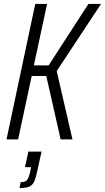

<svg xmlns="http://www.w3.org/2000/svg" viewBox="-20 -708 533 975"><path d="M13 0 159 -688H219L152 -376H227L429 -688H493L268 -347L348 0H288L215 -322H141L72 0ZM79 247 85 217Q101 217 109 213Q117 209 122 199Q127 189 132 170L138 141H107L124 62H191L168 166Q163 190 157 206Q151 222 141.5 231Q132 240 117 243.5Q102 247 79 247Z"/></svg>

Font: Saira Condensed Light
Style: Italic
Weight: 300
Width: 3
Italic angle: -12°
Designer: Hector Gatti with collaboration of the Omnibus-Type team
Foundry: Omnibus-Type
Version: Version 1.101